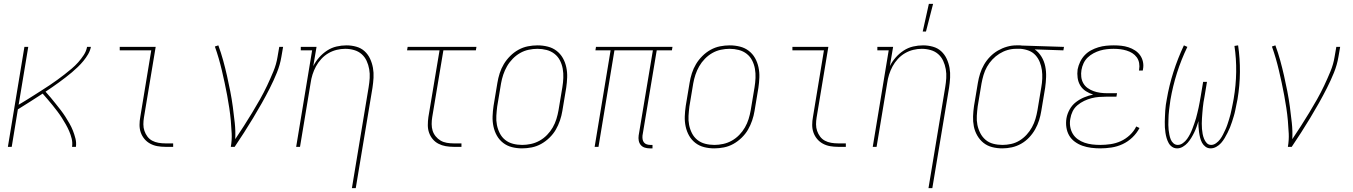

<svg xmlns="http://www.w3.org/2000/svg" viewBox="-20 -764 7040 999"><path d="M21 0 107 -520H127L77 -219Q97 -231 117.5 -243.5Q138 -256 158 -269Q178 -282 198 -294.5Q218 -307 238 -320.5Q258 -334 277.5 -348Q297 -362 315.5 -376.5Q334 -391 352.5 -406.5Q371 -422 387 -440Q403 -458 416 -478Q429 -498 433 -520H453Q449 -500 438.5 -482Q428 -464 414.5 -447.5Q401 -431 385.5 -416Q370 -401 354 -387.5Q338 -374 321 -361Q304 -348 287 -335.5Q270 -323 252.5 -311Q235 -299 217 -287Q231 -272 244 -256Q257 -240 270 -224Q283 -208 296 -191Q309 -174 320 -157Q331 -140 341.5 -121.5Q352 -103 359.5 -84Q367 -65 372.5 -43.5Q378 -22 375 0H355Q358 -22 353 -42.5Q348 -63 340 -81.5Q332 -100 322 -117.5Q312 -135 301.5 -151.5Q291 -168 278.5 -184.5Q266 -201 253.5 -216.5Q241 -232 228 -247Q215 -262 202 -277Q170 -256 137.5 -235.5Q105 -215 73 -195L41 0Z M840 0Q819 0 799 -3.5Q779 -7 761.5 -16.5Q744 -26 731.5 -41Q719 -56 712.5 -74.5Q706 -93 706 -114Q706 -135 710 -156L767 -502H603V-520H790L729 -153Q726 -135 726 -117Q726 -99 731.5 -83Q737 -67 747 -53.5Q757 -40 772 -32Q787 -24 804.5 -21Q822 -18 840 -18H881V0Z M1181 0Q1187 -35 1185.5 -68.5Q1184 -102 1181 -135.5Q1178 -169 1173 -202Q1168 -235 1162 -267.5Q1156 -300 1149 -332.5Q1142 -365 1134.5 -397Q1127 -429 1118 -460Q1109 -491 1098 -522L1116 -528Q1130 -490 1141 -450Q1152 -410 1161 -370Q1170 -330 1178 -289.5Q1186 -249 1191.5 -207.5Q1197 -166 1201.5 -124.5Q1206 -83 1204 -40Q1227 -74 1249 -108.5Q1271 -143 1292 -177.5Q1313 -212 1333 -247.5Q1353 -283 1370 -319Q1387 -355 1402.5 -392.5Q1418 -430 1424 -468L1433 -520H1453L1444 -468Q1437 -426 1420.5 -385.5Q1404 -345 1384 -305.5Q1364 -266 1342 -227Q1320 -188 1297 -150Q1274 -112 1250 -74.5Q1226 -37 1201 0Z M1811 215 1898 -310Q1902 -334 1903.5 -357.5Q1905 -381 1901 -404Q1897 -427 1887.5 -447.5Q1878 -468 1861.5 -482.5Q1845 -497 1822.5 -503.5Q1800 -510 1776 -510Q1754 -510 1731.5 -504.5Q1709 -499 1688.5 -487Q1668 -475 1651.5 -457Q1635 -439 1624 -418.5Q1613 -398 1606 -376Q1599 -354 1596 -331L1541 0H1521L1604 -502H1545V-520H1627L1610 -420Q1622 -444 1640.5 -465Q1659 -486 1682 -501Q1705 -516 1731 -522Q1757 -528 1783 -528Q1809 -528 1834 -521Q1859 -514 1877 -497.5Q1895 -481 1905.5 -458.5Q1916 -436 1920.5 -411Q1925 -386 1923.5 -359.5Q1922 -333 1918 -307L1831 215Z M2340 0Q2319 0 2299 -3.5Q2279 -7 2261.5 -16Q2244 -25 2231.5 -40Q2219 -55 2212.5 -73.5Q2206 -92 2206 -113Q2206 -134 2209 -155L2267 -502H2098L2101 -520H2459L2456 -502H2287L2229 -155Q2226 -137 2226 -118.5Q2226 -100 2231 -84Q2236 -68 2247 -54.5Q2258 -41 2272.5 -32.5Q2287 -24 2304.5 -21Q2322 -18 2340 -18H2381V0Z M2696 8Q2669 8 2643.5 1.5Q2618 -5 2598 -20.5Q2578 -36 2565.5 -58Q2553 -80 2547.5 -106Q2542 -132 2543 -159Q2544 -186 2548 -213L2568 -333Q2572 -358 2580 -383Q2588 -408 2601.5 -430.5Q2615 -453 2634.5 -472.5Q2654 -492 2677.5 -505Q2701 -518 2726.5 -523Q2752 -528 2777 -528Q2804 -528 2830 -521.5Q2856 -515 2876 -499.5Q2896 -484 2908.5 -462Q2921 -440 2926.5 -414Q2932 -388 2931 -361Q2930 -334 2926 -307L2906 -187Q2902 -162 2893.5 -137Q2885 -112 2872 -89.5Q2859 -67 2839 -47.5Q2819 -28 2795.5 -15Q2772 -2 2746.5 3Q2721 8 2696 8ZM2697 -10Q2719 -10 2742.5 -15Q2766 -20 2787.5 -32Q2809 -44 2826.5 -62Q2844 -80 2856 -101Q2868 -122 2875 -144.5Q2882 -167 2886 -190L2906 -310Q2910 -334 2911 -358.5Q2912 -383 2908 -406Q2904 -429 2893.5 -449.5Q2883 -470 2865 -484Q2847 -498 2824 -504Q2801 -510 2776 -510Q2754 -510 2730.5 -505Q2707 -500 2686 -488Q2665 -476 2647.5 -458Q2630 -440 2618 -419Q2606 -398 2598.5 -375.5Q2591 -353 2587 -330L2567 -210Q2564 -186 2562.5 -161.5Q2561 -137 2565.5 -114Q2570 -91 2580.5 -70.5Q2591 -50 2608.5 -36Q2626 -22 2649 -16Q2672 -10 2697 -10Z M3361 8Q3347 8 3334.5 4Q3322 0 3314 -9.5Q3306 -19 3303.5 -32Q3301 -45 3303 -59L3377 -502H3177L3094 0H3074L3157 -502H3078L3081 -520H3479L3476 -502H3397L3323 -59Q3322 -49 3323.5 -39.5Q3325 -30 3330.5 -23Q3336 -16 3345 -13Q3354 -10 3364 -10H3375V8Z M3696 8Q3669 8 3643.5 1.5Q3618 -5 3598 -20.5Q3578 -36 3565.5 -58Q3553 -80 3547.5 -106Q3542 -132 3543 -159Q3544 -186 3548 -213L3568 -333Q3572 -358 3580 -383Q3588 -408 3601.5 -430.5Q3615 -453 3634.5 -472.5Q3654 -492 3677.5 -505Q3701 -518 3726.5 -523Q3752 -528 3777 -528Q3804 -528 3830 -521.5Q3856 -515 3876 -499.5Q3896 -484 3908.5 -462Q3921 -440 3926.5 -414Q3932 -388 3931 -361Q3930 -334 3926 -307L3906 -187Q3902 -162 3893.5 -137Q3885 -112 3872 -89.5Q3859 -67 3839 -47.5Q3819 -28 3795.5 -15Q3772 -2 3746.5 3Q3721 8 3696 8ZM3697 -10Q3719 -10 3742.5 -15Q3766 -20 3787.5 -32Q3809 -44 3826.5 -62Q3844 -80 3856 -101Q3868 -122 3875 -144.5Q3882 -167 3886 -190L3906 -310Q3910 -334 3911 -358.5Q3912 -383 3908 -406Q3904 -429 3893.5 -449.5Q3883 -470 3865 -484Q3847 -498 3824 -504Q3801 -510 3776 -510Q3754 -510 3730.5 -505Q3707 -500 3686 -488Q3665 -476 3647.5 -458Q3630 -440 3618 -419Q3606 -398 3598.5 -375.5Q3591 -353 3587 -330L3567 -210Q3564 -186 3562.5 -161.5Q3561 -137 3565.5 -114Q3570 -91 3580.5 -70.5Q3591 -50 3608.5 -36Q3626 -22 3649 -16Q3672 -10 3697 -10Z M4340 0Q4319 0 4299 -3.5Q4279 -7 4261.5 -16.5Q4244 -26 4231.5 -41Q4219 -56 4212.5 -74.5Q4206 -93 4206 -114Q4206 -135 4210 -156L4267 -502H4103V-520H4290L4229 -153Q4226 -135 4226 -117Q4226 -99 4231.5 -83Q4237 -67 4247 -53.5Q4257 -40 4272 -32Q4287 -24 4304.5 -21Q4322 -18 4340 -18H4381V0Z M4811 215 4898 -310Q4902 -334 4903.5 -357.5Q4905 -381 4901 -404Q4897 -427 4887.5 -447.5Q4878 -468 4861.5 -482.5Q4845 -497 4822.5 -503.5Q4800 -510 4776 -510Q4754 -510 4731.5 -504.5Q4709 -499 4688.5 -487Q4668 -475 4651.5 -457Q4635 -439 4624 -418.5Q4613 -398 4606 -376Q4599 -354 4596 -331L4541 0H4521L4604 -502H4545V-520H4627L4610 -420Q4622 -444 4640.5 -465Q4659 -486 4682 -501Q4705 -516 4731 -522Q4757 -528 4783 -528Q4809 -528 4834 -521Q4859 -514 4877 -497.5Q4895 -481 4905.5 -458.5Q4916 -436 4920.5 -411Q4925 -386 4923.5 -359.5Q4922 -333 4918 -307L4831 215ZM4781 -600 4813 -744H4835L4798 -600Z M5195 8Q5168 8 5142.5 1.5Q5117 -5 5097.5 -20.5Q5078 -36 5065 -58.5Q5052 -81 5047 -106.5Q5042 -132 5043 -159Q5044 -186 5048 -213L5068 -333Q5072 -357 5079.5 -381Q5087 -405 5100 -427.5Q5113 -450 5131.5 -469Q5150 -488 5172.5 -501Q5195 -514 5219.5 -521Q5244 -528 5268 -528H5281Q5285 -528 5288.5 -528Q5292 -528 5296 -527L5516 -520L5513 -502L5364 -507Q5385 -492 5399 -469Q5413 -446 5418.5 -419Q5424 -392 5423 -363.5Q5422 -335 5418 -307L5398 -187Q5394 -162 5386.5 -138Q5379 -114 5366 -91Q5353 -68 5334.5 -48.5Q5316 -29 5293 -16Q5270 -3 5245 2.5Q5220 8 5195 8ZM5196 -10Q5218 -10 5241 -15Q5264 -20 5284.5 -32.5Q5305 -45 5321.5 -63Q5338 -81 5349.5 -102Q5361 -123 5367.5 -145Q5374 -167 5378 -190L5398 -310Q5402 -332 5403 -355Q5404 -378 5401 -399.5Q5398 -421 5390 -441Q5382 -461 5368 -476.5Q5354 -492 5334 -500Q5314 -508 5291 -510H5266Q5244 -510 5222 -503.5Q5200 -497 5180 -484.5Q5160 -472 5143.5 -454.5Q5127 -437 5115.5 -416.5Q5104 -396 5097.5 -374Q5091 -352 5087 -330L5067 -210Q5064 -186 5062.5 -161.5Q5061 -137 5065.5 -114.5Q5070 -92 5080.5 -71.5Q5091 -51 5108 -36.5Q5125 -22 5148 -16Q5171 -10 5196 -10Z M5705 8Q5681 8 5657.5 5Q5634 2 5612.5 -5.5Q5591 -13 5572.5 -26.5Q5554 -40 5543 -59Q5532 -78 5528.5 -101.5Q5525 -125 5529 -149Q5533 -172 5545.5 -194.5Q5558 -217 5578 -232.5Q5598 -248 5621 -257.5Q5644 -267 5668 -272Q5648 -278 5630 -289.5Q5612 -301 5601 -319Q5590 -337 5587 -359Q5584 -381 5587 -403Q5591 -423 5600 -442Q5609 -461 5623.5 -476.5Q5638 -492 5656.5 -502Q5675 -512 5695 -518Q5715 -524 5735 -526Q5755 -528 5775 -528Q5795 -528 5814 -526Q5833 -524 5851.5 -518Q5870 -512 5886 -501.5Q5902 -491 5912.5 -476Q5923 -461 5927 -442Q5931 -423 5927 -403L5926 -397H5906L5907 -402Q5910 -419 5907 -436Q5904 -453 5894.5 -466Q5885 -479 5871.5 -487.5Q5858 -496 5841.5 -501Q5825 -506 5808.5 -508Q5792 -510 5774 -510Q5757 -510 5739 -508Q5721 -506 5704 -501Q5687 -496 5670 -487Q5653 -478 5639.5 -465Q5626 -452 5618 -435Q5610 -418 5607 -400Q5604 -382 5606 -364Q5608 -346 5616.5 -331Q5625 -316 5639 -306Q5653 -296 5669.5 -290Q5686 -284 5704 -281.5Q5722 -279 5740 -279H5792L5789 -261H5737Q5718 -261 5698 -259.5Q5678 -258 5659 -253Q5640 -248 5621 -239Q5602 -230 5586 -216.5Q5570 -203 5561 -184.5Q5552 -166 5549 -146Q5545 -125 5548.5 -104.5Q5552 -84 5562 -67.5Q5572 -51 5588 -39.5Q5604 -28 5623 -21.5Q5642 -15 5662.5 -12.5Q5683 -10 5705 -10Q5731 -10 5758.5 -14Q5786 -18 5811.5 -29.5Q5837 -41 5858.5 -61Q5880 -81 5892 -106L5909 -98Q5895 -71 5872 -49Q5849 -27 5821 -14Q5793 -1 5763 3.5Q5733 8 5705 8Z M6105 8Q6090 8 6078.5 0Q6067 -8 6060.5 -20Q6054 -32 6050 -45.5Q6046 -59 6044 -73Q6042 -87 6041 -101.5Q6040 -116 6040.5 -130.5Q6041 -145 6041.5 -159.5Q6042 -174 6043 -189Q6044 -204 6046 -218.5Q6048 -233 6051 -248Q6063 -319 6085.5 -389.5Q6108 -460 6140 -528L6158 -520Q6126 -454 6104 -384.5Q6082 -315 6070 -245Q6068 -232 6066.5 -219Q6065 -206 6063 -192.5Q6061 -179 6060.5 -166Q6060 -153 6059.5 -140Q6059 -127 6059 -114Q6059 -101 6060.5 -88Q6062 -75 6064.5 -62.5Q6067 -50 6071.5 -38.5Q6076 -27 6085.5 -18.5Q6095 -10 6108 -10Q6122 -10 6135 -19.5Q6148 -29 6156.5 -41Q6165 -53 6172 -66.5Q6179 -80 6184 -93.5Q6189 -107 6194 -121Q6199 -135 6203 -148.5Q6207 -162 6210 -176Q6213 -190 6216.5 -204Q6220 -218 6222 -232Q6224 -246 6227 -260L6240 -338H6260L6247 -260Q6244 -246 6242 -232Q6240 -218 6238.5 -204Q6237 -190 6236 -176Q6235 -162 6234 -148.5Q6233 -135 6233 -121Q6233 -107 6234 -93.5Q6235 -80 6237.5 -67Q6240 -54 6245 -41.5Q6250 -29 6259 -19.5Q6268 -10 6282 -10Q6295 -10 6307.5 -19Q6320 -28 6328.5 -39.5Q6337 -51 6343.5 -64Q6350 -77 6356 -90Q6362 -103 6366.5 -116.5Q6371 -130 6375 -143Q6379 -156 6382.5 -169.5Q6386 -183 6388.5 -196.5Q6391 -210 6394 -223.5Q6397 -237 6399 -250Q6411 -320 6412 -389.5Q6413 -459 6403 -525L6422 -528Q6432 -460 6431.5 -389.5Q6431 -319 6419 -248Q6416 -233 6413 -218.5Q6410 -204 6407 -189Q6404 -174 6399.5 -159.5Q6395 -145 6390.5 -130.5Q6386 -116 6380 -101.5Q6374 -87 6367 -73Q6360 -59 6352 -45.5Q6344 -32 6333.5 -20Q6323 -8 6308.5 0Q6294 8 6279 8Q6264 8 6252.5 -0.5Q6241 -9 6234.5 -21Q6228 -33 6224.5 -47Q6221 -61 6219 -75.5Q6217 -90 6216 -104.5Q6215 -119 6216 -134Q6211 -119 6206 -104.5Q6201 -90 6194 -75.5Q6187 -61 6178.5 -47Q6170 -33 6159.5 -21Q6149 -9 6134.5 -0.5Q6120 8 6105 8Z M6681 0Q6687 -35 6685.5 -68.5Q6684 -102 6681 -135.5Q6678 -169 6673 -202Q6668 -235 6662 -267.5Q6656 -300 6649 -332.5Q6642 -365 6634.5 -397Q6627 -429 6618 -460Q6609 -491 6598 -522L6616 -528Q6630 -490 6641 -450Q6652 -410 6661 -370Q6670 -330 6678 -289.5Q6686 -249 6691.5 -207.5Q6697 -166 6701.5 -124.5Q6706 -83 6704 -40Q6727 -74 6749 -108.5Q6771 -143 6792 -177.5Q6813 -212 6833 -247.5Q6853 -283 6870 -319Q6887 -355 6902.5 -392.5Q6918 -430 6924 -468L6933 -520H6953L6944 -468Q6937 -426 6920.5 -385.5Q6904 -345 6884 -305.5Q6864 -266 6842 -227Q6820 -188 6797 -150Q6774 -112 6750 -74.5Q6726 -37 6701 0Z"/></svg>

Font: Iosevka Curly Slab Thin
Style: Italic
Weight: 100
Italic angle: -9°
Monospace: yes
Designer: Belleve Invis
Foundry: Belleve Invis
Version: Version 22.1.2; ttfautohint (v1.8.4)